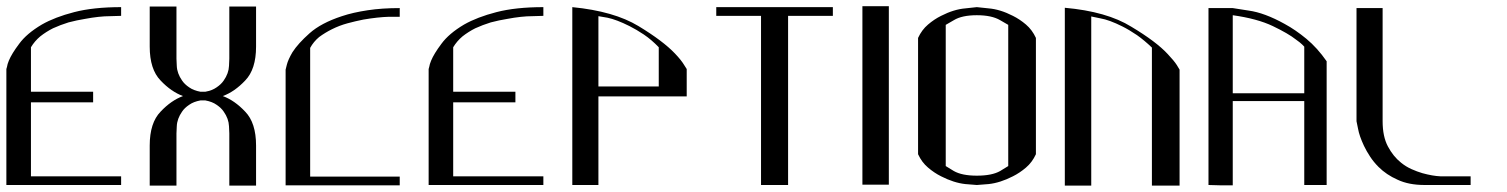

<svg xmlns="http://www.w3.org/2000/svg" viewBox="-21 -582 4732 603"><path d="M359.4 -549.8V-559.6C301.4 -559.6 252.3 -554.4 211.9 -543.9C171.5 -533.5 137.7 -520.5 110.4 -504.9C78.5 -486 54.7 -465.8 39.1 -444.3C23.4 -423.5 12.7 -405.9 6.8 -391.6C3.6 -383.8 1.6 -377.3 1 -372.1L-1 -365.2V-1H81.1H359.4V-28.3H76.2V-260.7H271.5V-293.9H76.2V-433.6C84 -446.6 93.8 -458 105.5 -467.8C117.8 -477.5 131.2 -486 145.5 -493.2C161.1 -500.3 177.4 -506.5 194.3 -511.7C211.9 -516.3 228.8 -519.9 245.1 -522.5C275.7 -528.3 302.4 -531.2 325.2 -531.2L359.4 -532.2Z M533.2 -561.5H449.2V-531.2V-484.4V-435.5C449.2 -388 460.6 -352.5 483.4 -329.1C505.5 -305.7 529 -289.4 553.7 -280.3C529 -271.2 505.5 -254.9 483.4 -231.4C460.6 -208 449.2 -172.5 449.2 -125V-76.2V-29.3V1H533.2V-76.2V-163.1L534.2 -185.5C534.8 -201.2 540.4 -216.5 550.8 -231.4C556 -239.3 563.5 -246.4 573.2 -252.9C582.4 -259.4 594.1 -264 608.4 -266.6H612.3H616.2H620.1H624C638.3 -264 650.1 -259.4 659.2 -252.9C668.9 -246.4 676.4 -239.3 681.6 -231.4C692.1 -216.5 697.6 -201.2 698.2 -185.5L699.2 -163.1V-76.2V1H717.8H783.2V-29.3V-76.2V-125C783.2 -172.5 771.8 -208 749 -231.4C726.9 -254.9 703.5 -271.2 678.7 -280.3C703.5 -289.4 726.9 -305.7 749 -329.1C771.8 -352.5 783.2 -388 783.2 -435.5V-484.4V-531.2V-561.5H699.2V-484.4V-397.5L698.2 -375C697.6 -359.4 692.1 -344.1 681.6 -329.1C676.4 -321.3 668.9 -314.1 659.2 -307.6C650.1 -301.1 638.3 -296.5 624 -293.9H620.1H616.2H612.3H608.4C594.1 -296.5 582.4 -301.1 573.2 -307.6C563.5 -314.1 556 -321.3 550.8 -329.1C540.4 -344.1 534.8 -359.4 534.2 -375L533.2 -397.5V-484.4Z M1234.4 -529.3V-545.9V-556.6C1197.3 -556.6 1163.7 -554.4 1133.8 -549.8C1103.2 -545.2 1076.2 -539.1 1052.7 -531.2C1009.1 -516.9 975.3 -499 951.2 -477.5C927.1 -456.1 909.2 -436.2 897.5 -418C888.3 -402.3 882.5 -389.3 879.9 -378.9L876 -363.3V0H952.1H1234.4V-27.3H953.1V-57.6V-135.7V-189.5V-246.1V-351.6V-431.6C960.3 -444.7 969.7 -456.1 981.4 -465.8C993.8 -474.9 1007.2 -483.1 1021.5 -490.2C1037.1 -498 1053.4 -504.2 1070.3 -508.8C1087.2 -513.3 1103.8 -517.3 1120.1 -520.5C1150.7 -525.7 1177.4 -528.6 1200.2 -529.3Z M1685.5 -549.8V-559.6C1627.6 -559.6 1578.5 -554.4 1538.1 -543.9C1497.7 -533.5 1463.9 -520.5 1436.5 -504.9C1404.6 -486 1380.9 -465.8 1365.2 -444.3C1349.6 -423.5 1338.9 -405.9 1333 -391.6C1329.8 -383.8 1327.8 -377.3 1327.1 -372.1L1325.2 -365.2V-1H1407.2H1685.5V-28.3H1402.3V-260.7H1597.7V-293.9H1402.3V-433.6C1410.2 -446.6 1419.9 -458 1431.6 -467.8C1444 -477.5 1457.4 -486 1471.7 -493.2C1487.3 -500.3 1503.6 -506.5 1520.5 -511.7C1538.1 -516.3 1555 -519.9 1571.3 -522.5C1601.9 -528.3 1628.6 -531.2 1651.4 -531.2L1685.5 -532.2Z M2135.7 -365.2 2127 -378.9C2121.1 -388.7 2111.7 -400.4 2098.6 -414.1C2073.9 -440.1 2035.8 -468.8 1984.4 -500C1932.9 -531.2 1863.6 -551.1 1776.4 -559.6V-210.9V-1H1795.9H1858.4V-28.3V-283.2V-531.2L1886.7 -526.4C1905.6 -522.5 1928.7 -513.7 1956.1 -500C1970.4 -492.8 1985.4 -484 2001 -473.6C2017.3 -462.6 2032.9 -449.2 2047.9 -433.6V-310.5H1822.3V-279.3H2047.9H2135.7Z M2369.1 -559.6H2228.5V-532.2H2369.1V-346.7V-301.8V-258.8V-28.3V-1H2388.7H2454.1V-258.8V-274.4V-286.1V-532.2H2594.7V-559.6H2454.1Z M2770.5 -562.5H2687.5V-503.9V-430.7V-373V-297.9V-172.9V-2H2726.6H2770.5V-109.4V-202.1V-365.2Z M3232.4 -462.9C3224.6 -479.8 3214.2 -493.8 3201.2 -504.9C3188.2 -516 3174.5 -525.1 3160.2 -532.2C3133.5 -545.9 3108.1 -553.7 3084 -555.7L3046.9 -559.6L3010.7 -555.7C2986.7 -553.7 2961.3 -545.9 2934.6 -532.2C2920.2 -525.1 2906.6 -516 2893.6 -504.9C2880.5 -493.8 2870.1 -479.8 2862.3 -462.9V-330.1V-250V-201.2V-97.7C2870.1 -80.7 2880.5 -66.7 2893.6 -55.7C2906.6 -44.6 2920.2 -35.5 2934.6 -28.3C2961.3 -14.6 2986.7 -6.5 3010.7 -3.9L3046.9 -1L3084 -3.9C3108.1 -6.5 3133.5 -14.6 3160.2 -28.3C3174.5 -35.5 3188.2 -44.6 3201.2 -55.7C3214.2 -66.7 3224.6 -80.7 3232.4 -97.7V-201.2V-250ZM2949.2 -503.9 2974.6 -518.6C2991.5 -529 3015.6 -534.2 3046.9 -534.2C3078.1 -534.2 3102.5 -529 3120.1 -518.6L3145.5 -503.9V-203.1V-75.2V-60.5L3120.1 -44.9C3103.2 -35.2 3078.8 -30.3 3046.9 -30.3C3015.6 -30.3 2991.5 -35.2 2974.6 -44.9L2949.2 -60.5V-252Z M3683.6 -363.3 3674.8 -377.9C3668.9 -387 3659.5 -398.4 3646.5 -412.1C3622.4 -438.2 3584.3 -466.8 3532.2 -498C3480.8 -529.9 3411.1 -549.8 3323.2 -557.6V-209V1H3406.2V-26.4V-432.6V-530.3L3434.6 -524.4C3453.5 -521.2 3476.6 -512.7 3503.9 -499C3518.2 -491.9 3533.5 -482.7 3549.8 -471.7C3565.4 -460.6 3581.1 -447.6 3596.7 -432.6V-26.4V1H3618.2H3683.6V-26.4Z M3774.4 -1C3784.2 -1 3796.2 -0.7 3810.5 0H3850.6V-89.8V-175.8V-338.9V-534.2C3902 -527 3944 -515.6 3976.6 -500C4009.1 -484.4 4033.2 -470.4 4048.8 -458C4057.9 -451.5 4064.5 -446.3 4068.4 -442.4L4075.2 -435.5V-289.1H3835V-264.6H4075.2V-1H4145.5V-67.4V-217.8V-307.6V-389.6C4126 -417.6 4104.8 -441.1 4082 -460C4059.2 -478.8 4036.5 -494.5 4013.7 -506.8C3971.4 -530.3 3933.6 -544.3 3900.4 -548.8L3850.6 -556.6H3774.4V-278.3Z M4321.3 -556.6H4239.3V-378.9V-201.2L4244.1 -177.7C4246.7 -162.8 4252.9 -144.9 4262.7 -124C4267.9 -113 4274.4 -101.6 4282.2 -89.8C4289.4 -78.8 4298.2 -68 4308.6 -57.6C4324.9 -41.3 4344.7 -28 4368.2 -17.6C4391.6 -6.5 4419.9 -1 4453.1 -1H4519.5H4597.7V-28.3H4525.4H4502C4486.3 -29 4467.8 -32.2 4446.3 -38.1C4435.2 -41.3 4423.8 -45.6 4412.1 -50.8C4400.4 -56 4389.3 -62.8 4378.9 -71.3C4362.6 -84.3 4349 -101.2 4337.9 -122.1C4326.8 -142.9 4321.3 -169.3 4321.3 -201.2Z"/></svg>

Font: Cully Mac
Style: Regular
Weight: 400
Designer: Arif Nurcahyadi
Version: Version 1.0